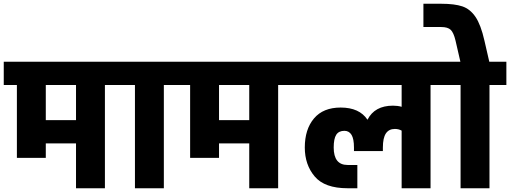

<svg xmlns="http://www.w3.org/2000/svg" viewBox="-30 -1003 2718 1023"><path d="M619 -674V-550H529V0H375V-239H214V-162H60V-550H-10V-674ZM375 -363V-550H214V-363Z M933 -550H843V0H689V-550H599V-674H933Z M1542 -674V-550H1452V0H1298V-239H1137V-162H983V-550H913V-674ZM1298 -363V-550H1137V-363Z M2354 -674V-550H2264V0H2110V-307Q2094 -316 2074 -316Q2042 -316 2026 -292Q2010 -268 2010 -217V-198H1856V-217Q1856 -263 1843 -284.5Q1830 -306 1805 -306Q1775 -306 1761.5 -285Q1748 -264 1748 -217Q1748 -124 1822 -124H1874V0H1822Q1700 0 1647 -62.5Q1594 -125 1594 -217Q1594 -314 1643 -372Q1692 -430 1785 -430Q1885 -430 1928 -365Q1966 -440 2064 -440Q2089 -440 2110 -434V-550H1522V-674Z M2668 -550H2578V0H2424V-550H2334V-674H2423L2397 -787Q2387 -829 2371.5 -844Q2356 -859 2321 -859H2226V-983H2321Q2392 -983 2433.5 -969Q2475 -955 2503.5 -913Q2532 -871 2551 -787L2577 -674H2668Z"/></svg>

Font: Biryani Black
Style: Regular
Weight: 900
Designer: Dan Reynolds and Mathieu Reguer
Foundry: Dan Reynolds and Mathieu Reguer
Version: Version 1.004; ttfautohint (v1.1) -l 5 -r 5 -G 72 -x 0 -D la